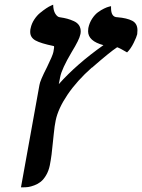

<svg xmlns="http://www.w3.org/2000/svg" viewBox="-20 -594 602 813"><path d="M215.8 -84Q213.4 -72.8 211.4 -58.8Q209.5 -44.9 207.3 -23.7Q205.1 -2.4 204.1 6.8Q199.2 64 190.9 106Q186 129.9 175.3 147.9Q164.6 166 152.6 175.5Q140.6 185.1 125.5 190.7Q110.4 196.3 100.1 197.8Q89.8 199.2 79.1 199.2H68.8L147 -233.9Q149.4 -252 179.2 -310.1Q203.1 -358.9 206.1 -374Q210.9 -397.5 208 -398.9Q152.8 -410.2 130.4 -422.6Q107.9 -435.1 107.9 -459Q107.9 -469.2 109.9 -475.1Q113.8 -494.1 125 -511.2Q136.2 -528.3 149.7 -539.3Q163.1 -550.3 175.5 -558.6Q188 -566.9 196.3 -570.3L205.1 -574.2Q205.6 -549.3 214.4 -535.6Q223.1 -522 232.9 -521Q252.4 -518.1 265.1 -514.6Q277.8 -511.2 292.5 -504.6Q307.1 -498 314.5 -487.1Q321.8 -476.1 321.8 -460.9Q321.8 -453.1 319.8 -446.8Q315.9 -426.3 283.2 -373Q241.2 -301.8 234.9 -268.1L229 -237.8Q304.7 -322.8 418 -402.8Q353 -419.9 353 -461.9Q353 -470.2 354 -475.1Q358.4 -497.1 370.1 -514.9Q381.8 -532.7 395 -542.2Q408.2 -551.8 420.9 -557.9Q433.6 -564 441.9 -565.9L450.2 -567.9V-560.1Q450.2 -521 477.1 -521Q517.6 -517.6 539.8 -506.1Q562 -494.6 562 -465.8Q562 -456.1 561 -449.2Q558.6 -438 546.1 -412.6Q533.7 -387.2 518.1 -372.1Q488.8 -389.6 476.1 -394Q443.8 -372.6 369.1 -307.1V-308.1Q306.2 -252.4 266.1 -193.4Q226.1 -134.3 215.8 -84Z"/></svg>

Font: Linux Libertine
Style: Bold Italic
Weight: 700
Italic angle: -11.5°
Designer: Philipp H. Poll
Foundry: Philipp H. Poll
Version: Version 4.0.5